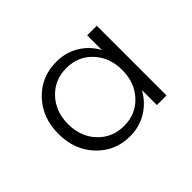

<svg xmlns="http://www.w3.org/2000/svg" viewBox="-77 -891 559 559"><g transform="rotate(-45 202.5 -611.0)"><path d="M47.4 -610.8Q47.4 -676.8 88.4 -720.2Q129.4 -763.7 191.9 -763.7Q230 -763.7 261.2 -744.9Q292.5 -726.1 309.6 -693.8V-754.4H349.1V-467.3H309.6V-529.3Q292 -496.6 260.7 -477.3Q229.5 -458 190.4 -458Q129.4 -458 88.4 -501.2Q47.4 -544.4 47.4 -610.8ZM119.1 -696.3Q87.4 -662.6 87.4 -610.8Q87.4 -559.1 119.1 -525.4Q150.9 -491.7 199.2 -491.7Q247.6 -491.7 279.1 -525.4Q310.5 -559.1 310.5 -610.8Q310.5 -662.6 279.1 -696.3Q247.6 -730 199.2 -730Q150.9 -730 119.1 -696.3Z"/></g></svg>

Font: Spartan MB
Style: Regular
Weight: 400
Designer: Matt Bailey, Mirko Velimirovic
Foundry: Matt Bailey
Version: Version 1.005